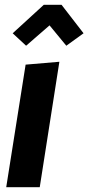

<svg xmlns="http://www.w3.org/2000/svg" viewBox="-20 -782 369 802"><path d="M187 -676 89 -591 33 -643 163 -762H237L329 -643L257 -591ZM146 0H6L87 -512L228 -524Z"/></svg>

Font: Rambla
Style: Bold Italic
Weight: 700
Italic angle: -12°
Designer: Martin Sommaruga
Foundry: Martin Sommaruga
Version: Version 1.001